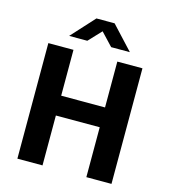

<svg xmlns="http://www.w3.org/2000/svg" viewBox="-120 -916 891 1011"><g transform="rotate(15 326.0 -410.5)"><path d="M206 0H69V-630H206V-380H445V-630H582V0H445V-272H206ZM165 -695 280 -821H379L496 -695H394L329 -764L264 -695Z"/></g></svg>

Font: Holmes&Hills Bold
Style: Bold
Weight: 500
Designer: Noopur Datye, Girish Dalvi, Yashodeep Gholap, Pallavi Karambelkar
Foundry: Ek Type
Version: ""